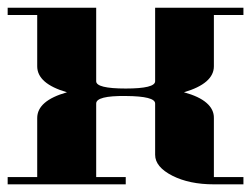

<svg xmlns="http://www.w3.org/2000/svg" viewBox="-20 -481 655 501"><path d="M0 0V-19H77.1V-172.9Q77.1 -218.3 154.8 -240.2Q77.1 -262.7 77.1 -308.1V-441.9H0V-460.9H231V-269Q231 -250 308.1 -250Q384.8 -250 384.8 -269V-460.9H615.2V-441.9H538.1V-308.1Q538.1 -263.2 460 -240.2Q499.5 -229.5 519 -212.4Q538.6 -195.3 538.1 -172.9V-19H615.2V0H538.1Q474.1 0 429.7 -22.5Q384.8 -45.4 384.8 -77.1V-210.9Q384.8 -230 308.1 -230.5Q231 -231.4 231 -210.9V-19H308.1V0Z"/></svg>

Font: Hjet
Style: Regular
Weight: 400
Designer: T. Christopher White
Version: Version 1.2